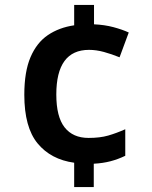

<svg xmlns="http://www.w3.org/2000/svg" viewBox="-20 -744 612 774"><path d="M359 -646Q402 -644 437.5 -634.5Q473 -625 499 -613L462 -513Q430 -526 399 -534.5Q368 -543 339 -543Q207 -543 207 -363Q207 -273 240.5 -230.5Q274 -188 337 -188Q383 -188 416 -197.5Q449 -207 485 -223V-116Q456 -102 425.5 -94Q395 -86 358 -84V10H279V-88Q185 -101 131.5 -166Q78 -231 78 -362Q78 -455 103 -513.5Q128 -572 173 -602.5Q218 -633 279 -642V-724H359Z"/></svg>

Font: Noto Sans Sinhala UI SemiBold
Style: Regular
Weight: 600
Designer: Jelle Bosma - Monotype Design Team
Foundry: Monotype Imaging Inc.
Version: Version 2.006; ttfautohint (v1.8.4.7-5d5b)